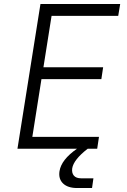

<svg xmlns="http://www.w3.org/2000/svg" viewBox="-20 -750 640 968"><path d="M68 0 184 -730H586L576 -670H240L199 -411H500L491 -351H189L143 -60H479L470 0H422Q351 55 344 99Q341 122 352.5 135.5Q364 149 389 149H451L444 198H369Q322 198 298 175Q274 152 280 113Q289 55 368 0Z"/></svg>

Font: NKDuy Mono ExtraLight
Style: Italic
Weight: 200
Italic angle: -9°
Monospace: yes
Designer: NKDuy
Foundry: NKDuy
Version: Version 2.251; ttfautohint (v1.8.4.7-5d5b)